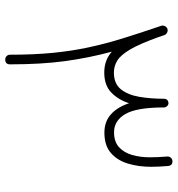

<svg xmlns="http://www.w3.org/2000/svg" viewBox="6 -648 659 711"><g transform="rotate(90 335.5 -292.5)"><path d="M200.2 17.6Q192.9 17.6 187.7 12.5Q182.6 7.3 182.6 0Q182.6 -87.9 175.8 -158Q168.9 -228 155.5 -290.5Q142.1 -353 122.1 -417.7Q102.1 -482.4 75.7 -559.6Q73.2 -566.4 76.7 -573.5Q80.1 -580.6 86.9 -583Q91.3 -584.5 96.2 -583.5Q100.6 -582.5 104 -579.6Q108.4 -576.7 109.9 -571.8Q113.8 -560.1 117.2 -550.3Q142.1 -481 162.8 -445.6Q183.6 -410.2 204.1 -397.5Q224.6 -384.8 248.5 -384.8Q290 -384.8 310.8 -410.9Q331.5 -437 338.6 -479.2Q345.7 -521.5 345.7 -569.3V-569.8Q345.7 -584 358.4 -586.4Q358.4 -586.4 358.9 -586.4Q360.4 -586.9 360.8 -586.9Q360.8 -586.9 361.3 -586.9Q368.2 -586.9 373 -581.8Q377.9 -576.7 377.9 -569.8Q377.9 -469.2 402.3 -427.2Q426.8 -385.3 469.7 -385.3Q504.9 -385.3 525.1 -403.8Q545.4 -422.4 554 -452.6Q562.5 -482.9 562.5 -518.1Q562.5 -545.9 559.6 -583Q559.1 -590.3 564.2 -595.7Q569.3 -601.1 576.2 -601.6Q592.8 -602.5 594.7 -585.4Q597.7 -550.3 597.7 -522.5Q597.7 -476.1 585.7 -436.5Q573.7 -397 546.1 -373.3Q518.6 -349.6 471.2 -349.6Q430.2 -349.6 403.3 -373.8Q376.5 -397.9 362.3 -440.9Q349.6 -401.4 322.8 -375.2Q295.9 -349.1 248.5 -349.1Q203.1 -349.1 171.4 -377Q194.3 -292 206.3 -204.3Q218.3 -116.7 218.3 0Q218.3 17.6 200.2 17.6Z"/></g></svg>

Font: Mikhak-DS2-FD ExtraLight
Style: Regular
Weight: 200
Designer: Amin Abedi
Version: Version 3.2